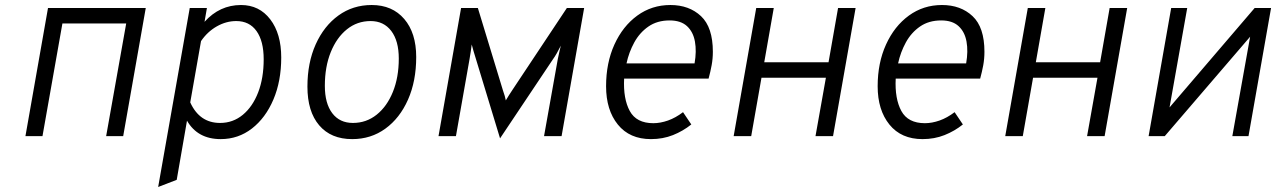

<svg xmlns="http://www.w3.org/2000/svg" viewBox="-20 -543 5091 766"><path d="M81.5 0 171.5 -511H561.5L471.5 0H403.5L483.5 -449.5H229L149.5 0Z M611 203 737 -511H805.5L796 -456Q856.5 -523 941.5 -523Q1014.5 -523 1058.2 -465.8Q1102 -408.5 1102 -313.5Q1102 -219.5 1070.8 -146Q1039.5 -72.5 985 -30.2Q930.5 12 860.5 12Q768.5 12 726 -61.5L685 174.5ZM858 -52.5Q909.5 -52.5 948.8 -85Q988 -117.5 1010 -174.5Q1032 -231.5 1032 -306.5Q1032 -379 1003.5 -419Q975 -459 922.5 -459Q882.5 -459 845 -437.8Q807.5 -416.5 782 -379L739 -134.5Q776 -52.5 858 -52.5Z M1385 12Q1300.5 12 1253.5 -43Q1206.5 -98 1206.5 -197.5Q1206.5 -292.5 1239.5 -366Q1272.5 -439.5 1330.2 -481.2Q1388 -523 1463 -523Q1545 -523 1592.8 -467.2Q1640.5 -411.5 1640.5 -315.5Q1640.5 -219.5 1607.8 -145.5Q1575 -71.5 1517.5 -29.8Q1460 12 1385 12ZM1388 -52.5Q1441.5 -52.5 1482.8 -85.5Q1524 -118.5 1547.5 -176.5Q1571 -234.5 1571 -309.5Q1571 -380 1541 -419.5Q1511 -459 1458.5 -459Q1405 -459 1364 -426Q1323 -393 1299.5 -334.8Q1276 -276.5 1276 -200.5Q1276 -130.5 1305.5 -91.5Q1335 -52.5 1388 -52.5Z M1975 9 1877 -313.5Q1869 -338.5 1862 -365.5Q1860 -352.5 1858.2 -338.2Q1856.5 -324 1853.5 -308.5L1799 0H1729.5L1819.5 -511H1886.5L1986.5 -182.5Q1991 -169.5 1993.8 -160Q1996.5 -150.5 1998 -142.5Q2004.5 -153.5 2010.5 -163Q2016.5 -172.5 2026.5 -187.5L2241.5 -511H2310.5L2220.5 0H2150.5L2205.5 -308Q2208.5 -323.5 2211.8 -337Q2215 -350.5 2217.5 -361Q2209 -344 2201.5 -330.8Q2194 -317.5 2184 -303.5Z M2577 12Q2492 12 2445 -46Q2398 -104 2398 -199Q2398 -292 2431.2 -365.2Q2464.5 -438.5 2522.5 -480.8Q2580.5 -523 2654.5 -523Q2729.5 -523 2776.8 -478.5Q2824 -434 2824 -336.5Q2824 -309 2819.2 -283Q2814.5 -257 2807 -229.5H2470Q2466 -149 2492.5 -100.2Q2519 -51.5 2586.5 -51.5Q2614.5 -51.5 2645 -62.2Q2675.5 -73 2705 -95.5L2738 -46.5Q2705 -20 2664.8 -4Q2624.5 12 2577 12ZM2479.5 -290H2751Q2759.5 -338.5 2752.5 -377.2Q2745.5 -416 2720.8 -438.8Q2696 -461.5 2651.5 -461.5Q2602 -461.5 2567 -437.2Q2532 -413 2510.5 -373.8Q2489 -334.5 2479.5 -290Z M2907 0 2997 -511H3067L3029 -294.5H3285.5L3323.5 -511H3393.5L3303.5 0H3233.5L3275 -233H3018L2977 0Z M3660.5 12Q3575.5 12 3528.5 -46Q3481.5 -104 3481.5 -199Q3481.5 -292 3514.8 -365.2Q3548 -438.5 3606 -480.8Q3664 -523 3738 -523Q3813 -523 3860.2 -478.5Q3907.5 -434 3907.5 -336.5Q3907.5 -309 3902.8 -283Q3898 -257 3890.5 -229.5H3553.5Q3549.5 -149 3576 -100.2Q3602.5 -51.5 3670 -51.5Q3698 -51.5 3728.5 -62.2Q3759 -73 3788.5 -95.5L3821.5 -46.5Q3788.5 -20 3748.2 -4Q3708 12 3660.5 12ZM3563 -290H3834.5Q3843 -338.5 3836 -377.2Q3829 -416 3804.2 -438.8Q3779.5 -461.5 3735 -461.5Q3685.5 -461.5 3650.5 -437.2Q3615.5 -413 3594 -373.8Q3572.5 -334.5 3563 -290Z M3990.5 0 4080.5 -511H4150.5L4112.5 -294.5H4369L4407 -511H4477L4387 0H4317L4358.5 -233H4101.5L4060.5 0Z M4562.5 0 4652.5 -511H4716.5L4646 -114.5L4985.5 -511H5051L4961 0H4896.5L4967.5 -396.5L4627 0Z"/></svg>

Font: Overpass Light
Style: Italic
Weight: 300
Italic angle: -10°
Designer: Delve Withrington, Dave Bailey, Thomas Jockin
Foundry: Delve Fonts LLC
Version: Version 4.000; ttfautohint (v1.8.3)